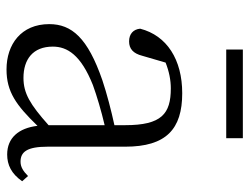

<svg xmlns="http://www.w3.org/2000/svg" viewBox="-108 -643 765 589"><g transform="rotate(90 274.5 -348.5)"><path d="M404 -711H132V-660H404ZM364 -115C300 -58 266 -38 219 -38C162 -38 123 -67 123 -128C123 -172 148 -214 241 -251C274 -263 321 -277 364 -287ZM520 -52C505 -37 492 -29 476 -29C446 -29 430 -49 430 -112V-350C430 -476 376 -525 266 -525C163 -525 89 -478 68 -396C70 -375 84 -362 107 -362C130 -362 144 -375 151 -402L172 -474C200 -485 226 -490 251 -490C329 -490 364 -462 364 -350V-317C318 -307 268 -294 226 -280C96 -235 54 -186 54 -117C54 -31 116 14 193 14C262 14 303 -16 366 -81C373 -23 403 12 454 12C486 12 513 -1 536 -34Z"/></g></svg>

Font: Noto Serif CJK JP Light
Style: Regular
Weight: 300
Designer: Ryoko NISHIZUKA 西塚涼子 (kana & ideographs); Frank Grießhammer (Latin, Greek & Cyrillic); Wenlong ZHANG 张文龙 (bopomofo); San
Foundry: Adobe Systems Incorporated
Version: Version 1.001;PS 1.001;hotconv 16.6.54;makeotf.lib2.5.65590